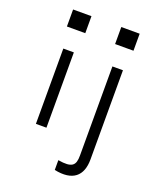

<svg xmlns="http://www.w3.org/2000/svg" viewBox="-175 -855 990 1198"><g transform="rotate(20 320.0 -256.5)"><path d="M195 -500H125V0H195ZM99 -637H221V-750H99ZM334 230C459 256 521 203 521 92V-500H451V92C451 158 430 181 334 165ZM419 -637H541V-750H419Z"/></g></svg>

Font: altertype_V2
Style: Regular
Weight: 400
Designer: Simon Renaud
Version: Version 2.001;Glyphs 3.1.2 (3151)